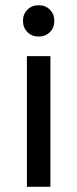

<svg xmlns="http://www.w3.org/2000/svg" viewBox="-20 -715 296 735"><path d="M83 -500H173V0H83ZM128 -575Q102 -575 85 -592Q68 -609 68 -635Q68 -661 85 -678Q102 -695 128 -695Q154 -695 171 -678Q188 -661 188 -635Q188 -609 171 -592Q154 -575 128 -575Z"/></svg>

Font: PT Root UI Medium
Style: Regular
Weight: 500
Designer: Vitaly Kuzmin
Foundry: ParaType Ltd.
Version: Version 2.001G